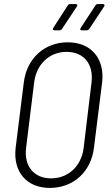

<svg xmlns="http://www.w3.org/2000/svg" viewBox="-20 -916 549 944"><path d="M247 -767H273C278 -767 283 -770 285 -774L358 -884C363 -891 360 -896 353 -896H325C321 -896 315 -894 313 -889L242 -779C237 -772 241 -767 247 -767ZM382 -767H407C411 -767 417 -770 419 -774L492 -884C496 -891 494 -896 486 -896H461C456 -896 451 -894 449 -889L377 -779C372 -772 375 -767 382 -767ZM225 8C340 8 428 -71 442 -190L482 -510C496 -628 428 -708 313 -708C198 -708 111 -628 97 -510L57 -190C43 -71 111 8 225 8ZM231 -39C147 -39 98 -99 108 -187L148 -511C159 -601 224 -661 307 -661C392 -661 441 -601 430 -511L391 -187C380 -99 315 -39 231 -39Z"/></svg>

Font: Barlow Semi Condensed Light
Style: Italic
Weight: 300
Width: 4
Italic angle: -7°
Designer: Jeremy Tribby
Foundry: Tribby Type
Version: Version 1.422;hotconv 1.0.109;makeotfexe 2.5.65596